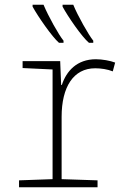

<svg xmlns="http://www.w3.org/2000/svg" viewBox="-20 -787 540 807"><path d="M354 -607H372V-616C353 -639 306 -722 288 -767H243V-759C265 -718 324 -632 354 -607ZM228 -607H247V-616C227 -640 183 -719 163 -767H117V-759C140 -717 199 -632 228 -607ZM60 0H390V-29L239 -34V-296C239 -422 289 -500 380 -500C404 -500 432 -496 454 -487L464 -524C443 -532 410 -538 383 -538C303 -538 259 -488 240 -430H237L233 -530H75V-501L201 -495V-34L60 -29Z"/></svg>

Font: Noto Sans Mono ExtraCondensed ExtraLight
Style: Regular
Weight: 200
Width: 2
Designer: Monotype Design Team
Foundry: Monotype Imaging Inc.
Version: Version 2.014